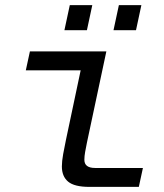

<svg xmlns="http://www.w3.org/2000/svg" viewBox="-20 -731 640 751"><path d="M330 0Q271 0 246.5 -20.5Q222 -41 222 -80Q222 -100 227 -128Q232 -156 238 -184L304 -496L337 -456H81L97 -530H396L320 -173Q316 -153 313 -136.5Q310 -120 310 -106Q310 -90 320.5 -82Q331 -74 352 -74H539L523 0ZM232 -613 253 -711H341L320 -613ZM424 -613 445 -711H533L512 -613Z"/></svg>

Font: Geist Mono
Style: Italic
Weight: 400
Italic angle: -12°
Monospace: yes
Designer: Basement.studio, Andrés Briganti, Mateo Zaragoza
Foundry: Basement.studio, Vercel, Andrés Briganti, Guido Ferreyra, Mateo Zaragoza
Version: Version 1.500